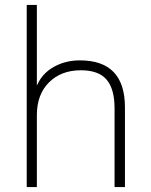

<svg xmlns="http://www.w3.org/2000/svg" viewBox="-20 -756 610 776"><path d="M88 0V-736H129V-400L119 -381Q136 -446 186.5 -479Q237 -512 303 -512Q485 -512 485 -322V0H443V-318Q443 -397 410.5 -434.5Q378 -472 307 -472Q227 -472 178 -423Q129 -374 129 -291V0Z"/></svg>

Font: Muli ExtraLight
Style: Regular
Weight: 250
Designer: Vernon Adams
Foundry: Vernon Adams
Version: Version 2.100; ttfautohint (v1.8.1.43-b0c9)